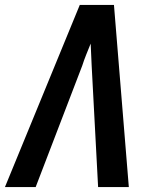

<svg xmlns="http://www.w3.org/2000/svg" viewBox="-26 -755 646 775"><path d="M-6 0 296 -735H434L494 0H370L344 -490Q343 -512 342 -534.5Q341 -557 340 -579Q331 -557 322 -534.5Q313 -512 306 -490L118 0Z"/></svg>

Font: Iosevka Extended Oblique
Style: Bold
Weight: 700
Width: 7
Italic angle: -9°
Monospace: yes
Designer: Belleve Invis
Foundry: Belleve Invis
Version: Version 32.5.0; ttfautohint (v1.8.4)